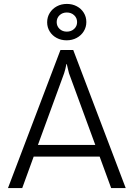

<svg xmlns="http://www.w3.org/2000/svg" viewBox="-20 -954 677 974"><path d="M219.2 -840.8Q219.2 -867.2 232.4 -888.4Q245.6 -909.7 268.3 -921.9Q291 -934.1 319.3 -934.1Q347.2 -934.1 369.6 -922.1Q392.1 -910.2 405 -889.2Q418 -868.2 418 -842.3Q418 -816.4 404.8 -795.2Q391.6 -773.9 368.9 -761.7Q346.2 -749.5 317.9 -749.5Q290 -749.5 267.6 -761.5Q245.1 -773.4 232.2 -794.4Q219.2 -815.4 219.2 -840.8ZM267.6 -841.8Q267.6 -821.3 282.2 -807.4Q296.9 -793.5 318.8 -793.5Q341.3 -793.5 356.2 -807.4Q371.1 -821.3 371.1 -841.8Q371.1 -862.8 356.2 -876.7Q341.3 -890.6 318.8 -890.6Q296.9 -890.6 282.2 -876.7Q267.6 -862.8 267.6 -841.8ZM485.4 -159.7H150.9L92.8 0H20.5L286.6 -700.2H351.6L617.7 0H543.9ZM463.4 -218.8 330.1 -582Q328.1 -589.8 324.7 -603.8Q321.3 -617.7 318.8 -628.9H316.9Q315.9 -621.6 311.5 -604Q307.1 -586.4 305.2 -582L172.4 -218.8Z"/></svg>

Font: Selawik Semilight
Style: Regular
Weight: 300
Designer: Aaron Bell
Foundry: Microsoft Corporation
Version: Version 1.01